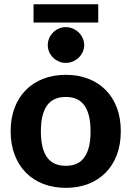

<svg xmlns="http://www.w3.org/2000/svg" viewBox="-20 -875 618 902"><path d="M30 0ZM289.5 -523.5Q347.5 -523.5 395 -505Q442.5 -486.5 476.5 -452.2Q510.5 -418 529 -369Q547.5 -320 547.5 -258.5Q547.5 -197 529 -147.8Q510.5 -98.5 476.5 -64Q442.5 -29.5 395 -11Q347.5 7.5 289.5 7.5Q231 7.5 183.2 -11Q135.5 -29.5 101.5 -64Q67.5 -98.5 48.8 -147.8Q30 -197 30 -258.5Q30 -320 48.8 -369Q67.5 -418 101.5 -452.2Q135.5 -486.5 183.2 -505Q231 -523.5 289.5 -523.5ZM289.5 -96Q348.5 -96 377 -136.8Q405.5 -177.5 405.5 -258Q405.5 -338 377 -378.8Q348.5 -419.5 289.5 -419.5Q229 -419.5 200.5 -378.8Q172 -338 172 -258Q172 -177.5 200.5 -136.8Q229 -96 289.5 -96ZM137.5 -855H441.5V-769H137.5ZM375.5 -663Q375.5 -646 368.5 -630.8Q361.5 -615.5 349.8 -604.2Q338 -593 322.2 -586.2Q306.5 -579.5 288.5 -579.5Q271.5 -579.5 256.2 -586.2Q241 -593 229.5 -604.2Q218 -615.5 211.2 -630.8Q204.5 -646 204.5 -663Q204.5 -680.5 211.2 -695.8Q218 -711 229.5 -722.5Q241 -734 256.2 -740.8Q271.5 -747.5 288.5 -747.5Q306.5 -747.5 322.2 -740.8Q338 -734 349.8 -722.5Q361.5 -711 368.5 -695.8Q375.5 -680.5 375.5 -663Z"/></svg>

Font: Lato Heavy
Style: Regular
Weight: 800
Designer: Lukasz Dziedzic
Foundry: tyPoland Lukasz Dziedzic
Version: Version 2.007; 2014-02-27